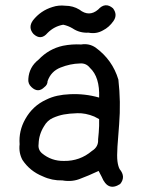

<svg xmlns="http://www.w3.org/2000/svg" viewBox="-20 -682 540 731"><path d="M179.7 -655.3Q203.1 -663.1 228.5 -660.2Q257.8 -660.2 282.2 -645.5Q319.3 -616.2 353.5 -645.5Q380.9 -675.8 410.2 -650.4Q428.7 -626 412.1 -602.1Q395.5 -578.1 372.1 -566.4Q346.7 -551.8 317.4 -557.6Q283.2 -555.7 255.9 -574.2Q239.3 -584 220.7 -587.9Q186.5 -582 161.1 -556.6Q135.7 -526.4 107.4 -552.7Q85.9 -577.1 105.5 -604.5Q134.8 -641.6 179.7 -655.3ZM219.7 -507.8Q253.9 -514.6 289.1 -512.7Q319.3 -517.6 343.8 -501Q408.2 -454.1 430.7 -378.9Q440.4 -293.9 433.6 -209Q429.7 -161.1 427.2 -124Q424.8 -86.9 427.2 -67.9Q429.7 -48.8 435.5 -38.1Q460 -8.8 437.5 18.6Q390.6 48.8 367.2 -8.8L355.5 -31.2Q313.5 -11.7 289.1 -2.9Q255.9 11.7 217.8 4.9Q177.7 5.9 142.6 -10.7Q93.8 -30.3 65.4 -73.2Q50.8 -100.6 54.7 -132.8Q50.8 -183.6 76.2 -228.5Q104.5 -279.3 156.2 -302.7Q175.8 -312.5 198.2 -317.4Q220.7 -322.3 245.1 -323.2Q302.7 -326.2 357.4 -310.5Q360.4 -388.7 322.3 -423.8Q307.6 -442.4 284.2 -440.4Q247.1 -439.5 210.4 -424.8Q173.8 -410.2 161.1 -373Q161.1 -359.4 149.4 -350.6Q125 -326.2 99.6 -350.6Q85.9 -363.3 87.9 -381.8Q90.8 -426.8 127 -455.1Q166 -496.1 219.7 -507.8ZM338.9 -238.3Q305.7 -252 274.4 -251Q243.2 -250 222.7 -246.1Q202.1 -242.2 181.2 -232.9Q160.2 -223.6 147.5 -201.2Q127.9 -169.9 127 -133.8Q124 -112.3 139.6 -98.6Q175.8 -68.4 223.6 -69.3Q284.2 -68.4 330.1 -107.4Q355.5 -123 353.5 -151.4Q356.4 -176.8 357.4 -203.1V-228.5Z"/></svg>

Font: NaikaiFont
Style: Regular-Lite
Weight: 400
Version: Version 1.67